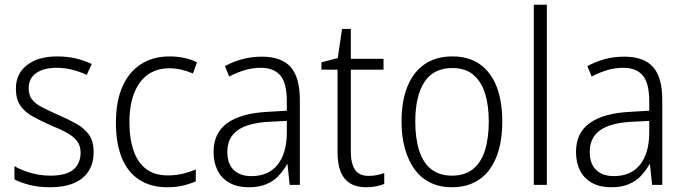

<svg xmlns="http://www.w3.org/2000/svg" viewBox="-20 -780 2890 810"><path d="M375 -138Q375 -92 354 -58.5Q333 -25 292 -7.5Q251 10 192 10Q144 10 106 0.5Q68 -9 41 -23V-79Q72 -61 111.5 -50Q151 -39 193 -39Q259 -39 289.5 -64.5Q320 -90 320 -136Q320 -164 306 -183.5Q292 -203 264.5 -218.5Q237 -234 195 -251Q152 -270 118.5 -288.5Q85 -307 66 -334.5Q47 -362 47 -406Q47 -469 94 -505.5Q141 -542 221 -542Q263 -542 299.5 -533.5Q336 -525 367 -510L346 -464Q319 -477 286 -485.5Q253 -494 219 -494Q164 -494 132.5 -471.5Q101 -449 101 -408Q101 -379 115 -360.5Q129 -342 157.5 -327.5Q186 -313 226 -295Q268 -277 302 -258Q336 -239 355.5 -211.5Q375 -184 375 -138Z M686 10Q616 10 567 -22Q518 -54 493.5 -115Q469 -176 469 -262Q469 -352 496.5 -414.5Q524 -477 575 -509.5Q626 -542 695 -542Q729 -542 758.5 -535.5Q788 -529 811 -517L794 -470Q771 -480 745.5 -486Q720 -492 696 -492Q641 -492 603.5 -465Q566 -438 546 -387Q526 -336 526 -263Q526 -195 543.5 -144.5Q561 -94 596.5 -67Q632 -40 688 -40Q721 -40 750.5 -47Q780 -54 806 -65V-15Q782 -4 751.5 3Q721 10 686 10Z M1084 -541Q1167 -541 1206 -497.5Q1245 -454 1245 -358V0H1202L1193 -87H1191Q1175 -59 1154 -37Q1133 -15 1102.5 -2.5Q1072 10 1029 10Q982 10 948.5 -8.5Q915 -27 898 -60.5Q881 -94 881 -139Q881 -219 938.5 -260.5Q996 -302 1106 -308L1190 -313V-352Q1190 -430 1162.5 -462Q1135 -494 1080 -494Q1047 -494 1014 -484.5Q981 -475 947 -457L929 -501Q963 -520 1002.5 -530.5Q1042 -541 1084 -541ZM1112 -266Q1025 -261 982 -230Q939 -199 939 -139Q939 -89 966 -63Q993 -37 1040 -37Q1113 -37 1151 -85Q1189 -133 1190 -217V-270Z M1535 -38Q1554 -38 1571 -41.5Q1588 -45 1601 -50V-4Q1586 2 1567 6Q1548 10 1525 10Q1485 10 1458 -6Q1431 -22 1417.5 -54.5Q1404 -87 1404 -139V-486H1336V-517L1405 -535L1423 -658H1460V-532H1598V-486H1460V-141Q1460 -90 1477.5 -64Q1495 -38 1535 -38Z M2099 -267Q2099 -203 2085.5 -152Q2072 -101 2045 -64.5Q2018 -28 1978 -9Q1938 10 1886 10Q1836 10 1796.5 -9Q1757 -28 1730 -64.5Q1703 -101 1688.5 -152Q1674 -203 1674 -267Q1674 -354 1699 -415.5Q1724 -477 1772 -509.5Q1820 -542 1889 -542Q1958 -542 2005 -508.5Q2052 -475 2075.5 -413.5Q2099 -352 2099 -267ZM1732 -267Q1732 -196 1748.5 -144.5Q1765 -93 1799.5 -66Q1834 -39 1887 -39Q1940 -39 1974.5 -66Q2009 -93 2025.5 -144.5Q2042 -196 2042 -267Q2042 -336 2026 -386.5Q2010 -437 1976.5 -465Q1943 -493 1888 -493Q1809 -493 1770.5 -434Q1732 -375 1732 -267Z M2287 0H2232V-760H2287Z M2613 -541Q2696 -541 2735 -497.5Q2774 -454 2774 -358V0H2731L2722 -87H2720Q2704 -59 2683 -37Q2662 -15 2631.5 -2.5Q2601 10 2558 10Q2511 10 2477.5 -8.5Q2444 -27 2427 -60.5Q2410 -94 2410 -139Q2410 -219 2467.5 -260.5Q2525 -302 2635 -308L2719 -313V-352Q2719 -430 2691.5 -462Q2664 -494 2609 -494Q2576 -494 2543 -484.5Q2510 -475 2476 -457L2458 -501Q2492 -520 2531.5 -530.5Q2571 -541 2613 -541ZM2641 -266Q2554 -261 2511 -230Q2468 -199 2468 -139Q2468 -89 2495 -63Q2522 -37 2569 -37Q2642 -37 2680 -85Q2718 -133 2719 -217V-270Z"/></svg>

Font: Noto Sans Hebrew SemiCondensed Light
Style: Regular
Weight: 300
Width: 4
Designer: Monotype Design Team
Foundry: Monotype Imaging Inc.
Version: Version 2.003